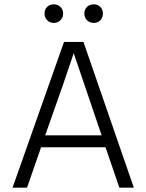

<svg xmlns="http://www.w3.org/2000/svg" viewBox="-20 -868 677 888"><path d="M228.5 -848Q247 -848 259.5 -836Q272 -824 272 -805.5Q272 -787 259.5 -774.5Q247 -762 228.5 -762Q210 -762 198 -774.5Q186 -787 186 -805.5Q186 -824 198 -836Q210 -848 228.5 -848ZM413.5 -848Q432 -848 444 -836Q456 -824 456 -805.5Q456 -787 444 -774.5Q432 -762 413.5 -762Q395 -762 382.5 -774.5Q370 -787 370 -805.5Q370 -824 382.5 -836Q395 -848 413.5 -848ZM105 0H38L276 -674H366L599 0H532L468 -187H170ZM321 -622Q283 -506 189 -242H450Z"/></svg>

Font: Hind Colombo Light
Style: Regular
Weight: 300
Designer: Jyotish Sonowal, Aditi Pimprikar
Foundry: Indian Type Foundry
Version: Version 1.000;PS 1.0;hotconv 1.0.86;makeotf.lib2.5.63406; tt